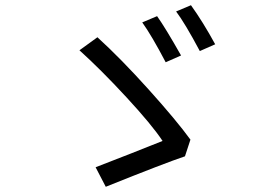

<svg xmlns="http://www.w3.org/2000/svg" viewBox="-20 -763 1040 737"><path d="M583 -701Q615 -656 675 -550L616 -524Q562 -627 526 -677ZM713 -743Q759 -679 806 -593L747 -567Q690 -674 656 -719ZM690 -163Q615 -138 386 -46L347 -121Q487 -175 604 -222Q563 -284 465 -390Q367 -496 285 -570L354 -620Q445 -537 551.5 -418.5Q658 -300 711 -227Z"/></svg>

Font: Swei Fan Sans CJK TC
Style: Regular
Weight: 400
Version: Version 2.130